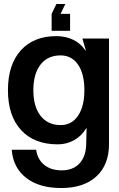

<svg xmlns="http://www.w3.org/2000/svg" viewBox="-20 -714 599 967"><path d="M288 233Q178 233 112 182Q46 131 39 40H162Q169 89 203 116.5Q237 144 291 144Q347 144 379.5 110Q412 76 414 16L416 -68H414Q392 -30 354 -8.5Q316 13 271 13Q152 13 86 -59Q20 -131 20 -260Q20 -388 84.5 -460Q149 -532 264 -532Q311 -532 349 -513.5Q387 -495 409 -461H412L395 -520H529V12Q529 116 465.5 174.5Q402 233 288 233ZM285 -84Q341 -84 373 -131Q405 -178 405 -260Q405 -342 373 -388.5Q341 -435 285 -435Q220 -435 184 -388.5Q148 -342 148 -260Q148 -177 184.5 -130.5Q221 -84 285 -84ZM333 -644V-559H240V-644L264 -694H309L285 -644Z"/></svg>

Font: Non Bureau Medium
Style: Regular
Weight: 500
Designer: Jona Saucedo
Foundry: Non Foundry
Version: Version 1.000; ttfautohint (v1.8.4)